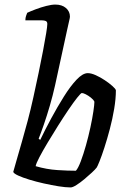

<svg xmlns="http://www.w3.org/2000/svg" viewBox="-20 -820 553 840"><path d="M289 0Q267 0 236 -5Q205 -10 171.5 -17.5Q138 -25 108.5 -34Q79 -43 59.5 -52Q40 -61 38 -68Q42 -82 52.5 -119Q63 -156 76.5 -202.5Q90 -249 101 -291Q114 -340 126 -394.5Q138 -449 149 -501.5Q160 -554 168.5 -599Q177 -644 182 -674.5Q187 -705 187 -715Q187 -725 180.5 -728Q174 -731 163 -731H91Q91 -742 94 -750.5Q97 -759 99 -764Q114 -771 136.5 -779.5Q159 -788 182.5 -794Q206 -800 222 -800Q251 -800 268.5 -785Q286 -770 286 -747Q286 -743 282.5 -728.5Q279 -714 273 -686L221 -447Q211 -402 198 -357.5Q185 -313 172 -275.5Q159 -238 149 -213L156 -208Q177 -252 204 -302Q231 -352 259.5 -397.5Q288 -443 315 -471.5Q342 -500 364 -500Q379 -500 399 -491Q419 -482 438.5 -469Q458 -456 472 -443.5Q486 -431 487 -425Q487 -388 479.5 -343.5Q472 -299 460.5 -255.5Q449 -212 437 -175Q425 -138 415.5 -114.5Q406 -91 403 -87Q397 -79 382 -65Q367 -51 349 -36Q331 -21 314.5 -10.5Q298 0 289 0ZM312 -73Q322 -84 333.5 -114.5Q345 -145 356 -184Q367 -223 375.5 -262.5Q384 -302 388.5 -332.5Q393 -363 393 -375Q389 -384 377.5 -393Q366 -402 355 -407.5Q344 -413 338 -413Q334 -413 318 -393Q302 -373 280 -340.5Q258 -308 234 -270Q210 -232 188.5 -196Q167 -160 152.5 -132.5Q138 -105 136 -93Q184 -79 230.5 -76Q277 -73 312 -73Z"/></svg>

Font: Texturina Medium
Style: Italic
Weight: 500
Italic angle: -11°
Designer: Guillermo Torres Carreño
Foundry: Omnibus-Type
Version: Version 1.002